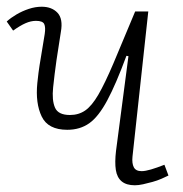

<svg xmlns="http://www.w3.org/2000/svg" viewBox="-23 -537 543 571"><path d="M-3 -473Q9 -484 26 -494Q43 -504 62.5 -510.5Q82 -517 101 -517Q131 -517 148 -499Q165 -481 158 -442Q155 -421 151.5 -400Q148 -379 145 -358Q142 -337 139.5 -316.5Q137 -296 135 -277Q131 -239 140.5 -217Q150 -195 185 -195Q211 -195 230.5 -208.5Q250 -222 269.5 -255.5Q289 -289 314.5 -349Q340 -409 379 -503H418L371 -71Q369 -51 375 -39.5Q381 -28 398 -28Q409 -28 426 -33Q443 -38 466 -47L478 -15Q470 -11 457.5 -5.5Q445 0 430.5 4Q416 8 402.5 11Q389 14 378 14Q353 14 339 2.5Q325 -9 321.5 -31.5Q318 -54 322 -88L359 -370L353 -371Q322 -287 296 -238.5Q270 -190 242.5 -170.5Q215 -151 177 -151Q120 -151 101 -190.5Q82 -230 88 -290Q89 -301 91.5 -320.5Q94 -340 99 -369Q104 -398 110 -436Q113 -456 108.5 -465.5Q104 -475 84 -475Q69 -475 53 -468Q37 -461 16 -446Z"/></svg>

Font: Literata ExtraLight
Style: Italic
Weight: 250
Italic angle: -2°
Designer: Latin by Veronika Burian and Jose Scaglione. Greek by Irene Vlachou. Cyrillic by Vera Evstafieva
Foundry: TypeTogether
Version: Version 3.002